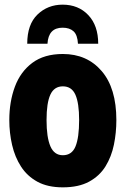

<svg xmlns="http://www.w3.org/2000/svg" viewBox="-20 -795 540 825"><path d="M250 10Q185 10 141 -14Q97 -38 70.5 -79Q44 -120 32 -172Q20 -224 20 -279Q20 -358 44 -422.5Q68 -487 119 -525Q170 -563 250 -563Q354 -563 417 -489.5Q480 -416 480 -279Q480 -225 469.5 -173.5Q459 -122 433.5 -80.5Q408 -39 363 -14.5Q318 10 250 10ZM250 -128Q289 -128 304.5 -166Q320 -204 320 -279Q320 -352 304 -388Q288 -424 250 -424Q213 -424 196.5 -388.5Q180 -353 180 -279Q180 -205 196.5 -166.5Q213 -128 250 -128ZM249 -775Q317 -775 359.5 -730Q402 -685 402 -607H315Q313 -645 296 -660.5Q279 -676 249 -676Q188 -676 184 -607H97Q97 -690 141 -732.5Q185 -775 249 -775Z"/></svg>

Font: Noto Sans Mono ExtraCondensed Black
Style: Regular
Weight: 900
Width: 2
Designer: Monotype Design Team
Foundry: Monotype Imaging Inc.
Version: Version 2.014